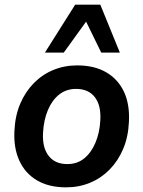

<svg xmlns="http://www.w3.org/2000/svg" viewBox="-20 -795 616 825"><path d="M264 10Q190 10 139 -20Q88 -50 63 -105Q38 -160 42 -233Q45 -298 67 -349.5Q89 -401 125.5 -438Q162 -475 209.5 -494.5Q257 -514 312 -514Q386 -514 437 -484Q488 -454 513 -400Q538 -346 534 -271Q531 -206 509 -154.5Q487 -103 450.5 -66Q414 -29 366.5 -9.5Q319 10 264 10ZM269 -90Q312 -90 342 -114.5Q372 -139 390 -181.5Q408 -224 411 -277Q415 -342 387.5 -377.5Q360 -413 307 -413Q265 -413 234.5 -389Q204 -365 186 -322.5Q168 -280 165 -226Q161 -162 188.5 -126Q216 -90 269 -90ZM173 -569 303 -775H411L495 -569H415L350 -702L254 -569Z"/></svg>

Font: Nunitoga
Style: Bold Italic
Weight: 700
Italic angle: -9°
Designer: Vernon Adams
Foundry: Vernon Adams
Version: Version 1.0